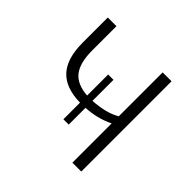

<svg xmlns="http://www.w3.org/2000/svg" viewBox="-138 -651 782 782"><g transform="rotate(45 253.0 -260.0)"><path d="M377 -520H428.2V0H377V-226.1Q320.8 -198.7 256.8 -195.8V-99.1H226.1V-194.8Q142.1 -196.3 101.6 -240.2Q61 -284.2 61 -375V-520H110.8V-380.9Q110.8 -308.1 138.4 -273.9Q166 -239.7 226.1 -235.8V-356.9H256.8V-235.8Q333 -240.7 377 -267.1Z"/></g></svg>

Font: Rawline Light
Style: Regular
Weight: 300
Designer: Matt McInerney, Pablo Impallari, Rodrigo Fuenzalida
Foundry: Matt McInerney, Pablo Impallari, Rodrigo Fuenzalida
Version: Version 4.020;PS 004.020;hotconv 1.0.88;makeotf.lib2.5.64775